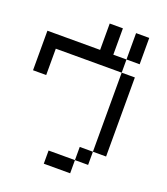

<svg xmlns="http://www.w3.org/2000/svg" viewBox="-162 -1029 992 1141"><g transform="rotate(20 333.5 -458.5)"><path d="M0 -500V-750H333.3V-916.7H416.7V-750H500V-666.7H83.3V-500ZM250 0V-83.3H416.7V0ZM416.7 -83.3V-166.7H500V-83.3ZM500 -166.7V-666.7H583.3V-166.7ZM583.3 -916.7V-750H500V-916.7Z"/></g></svg>

Font: Galmuri11 Condensed
Style: Regular
Weight: 400
Width: 3
Designer: Lee Minseo (quiple)
Version: Version 2.399;hotconv 1.1.1;makeotfexe 2.6.0 DEVELOPMENT